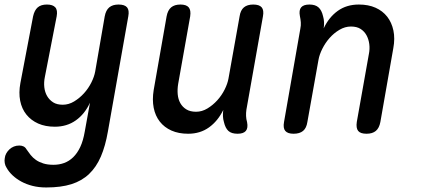

<svg xmlns="http://www.w3.org/2000/svg" viewBox="-38 -580 1858 847"><path d="M336 0 359 -127Q336 -77 296.5 -49Q257 -21 204 -21Q162 -21 130.5 -35Q99 -49 78.5 -74.5Q58 -100 51 -135.5Q44 -171 52 -214L108 -508Q114 -535 128.5 -547.5Q143 -560 169 -560Q195 -560 206 -547.5Q217 -535 212 -508L160 -241Q155 -217 157.5 -195Q160 -173 170 -156Q180 -139 196.5 -128.5Q213 -118 239 -118Q265 -118 289 -132.5Q313 -147 332.5 -168.5Q352 -190 365 -216Q378 -242 382 -265L424 -508Q429 -535 444 -547.5Q459 -560 485 -560Q512 -560 522.5 -547.5Q533 -535 528 -508L438 0Q427 64 407 110.5Q387 157 355 187.5Q323 218 277 232.5Q231 247 166 247Q133 247 105.5 240Q78 233 56 221Q34 209 17.5 193.5Q1 178 -9 160Q-15 151 -17 139.5Q-19 128 -17 118Q-16 107 -10.5 97Q-5 87 3.5 79Q12 71 23 66.5Q34 62 47 62Q58 62 66 66Q74 70 79 79Q87 91 97 103.5Q107 116 120.5 125.5Q134 135 153 141Q172 147 198 147Q223 147 245 139Q267 131 285 113.5Q303 96 316 68.5Q329 41 336 0Z M1010 10Q983 10 969.5 -2.5Q956 -15 950 -41Q946 -54 945.5 -68Q945 -82 947 -95Q923 -46 884 -18Q845 10 792 10Q750 10 718.5 -4Q687 -18 667 -43.5Q647 -69 640 -104.5Q633 -140 640 -183L697 -508Q702 -535 717 -547.5Q732 -560 758 -560Q784 -560 794.5 -547.5Q805 -535 801 -508L748 -210Q744 -186 746 -164Q748 -142 757.5 -125Q767 -108 784 -97.5Q801 -87 827 -87Q853 -87 877 -101.5Q901 -116 920.5 -137.5Q940 -159 953 -185Q966 -211 970 -234L1019 -508Q1023 -535 1038 -547.5Q1053 -560 1079 -560Q1106 -560 1116.5 -547.5Q1127 -535 1122 -508L1049 -96Q1047 -82 1047.5 -68.5Q1048 -55 1052 -41Q1057 -15 1046.5 -2.5Q1036 10 1010 10Z M1327 -560Q1353 -560 1367 -547.5Q1381 -535 1387 -509Q1391 -496 1391.5 -482Q1392 -468 1390 -455Q1413 -504 1452 -532Q1491 -560 1545 -560Q1587 -560 1618.5 -546Q1650 -532 1670 -506.5Q1690 -481 1697.5 -445.5Q1705 -410 1697 -367L1640 -42Q1635 -15 1620 -2.5Q1605 10 1579 10Q1552 10 1542 -2.5Q1532 -15 1536 -42L1589 -340Q1594 -364 1591 -386Q1588 -408 1578.5 -425Q1569 -442 1552.5 -452.5Q1536 -463 1510 -463Q1484 -463 1459.5 -448.5Q1435 -434 1416 -412.5Q1397 -391 1384 -365Q1371 -339 1367 -316L1318 -42Q1314 -15 1299 -2.5Q1284 10 1257 10Q1231 10 1220.5 -2.5Q1210 -15 1215 -42L1287 -454Q1290 -468 1289 -481.5Q1288 -495 1285 -509Q1280 -535 1290.5 -547.5Q1301 -560 1327 -560Z"/></svg>

Font: Maple Mono Medium
Style: Italic
Weight: 500
Italic angle: -10°
Monospace: yes
Designer: subframe7536
Version: Version 7.000